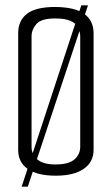

<svg xmlns="http://www.w3.org/2000/svg" viewBox="-20 -654 419 718"><path d="M189 3Q120 3 84 -22Q48 -47 48 -93V-530Q48 -577 81 -602.5Q114 -628 187 -628Q262 -627 296 -601.5Q330 -576 330 -529V-94Q330 -48 293 -22.5Q256 3 189 3ZM187 -39Q237 -39 258.5 -58Q280 -77 280 -105V-517Q280 -535 272 -551Q264 -567 243.5 -576Q223 -585 186 -585Q134 -585 116 -564Q98 -543 98 -518V-104Q98 -77 119.5 -58Q141 -39 187 -39ZM61 44 284 -634H309L84 44Z"/></svg>

Font: Smooch Sans Thin
Style: Regular
Weight: 400
Version: Version 1.010